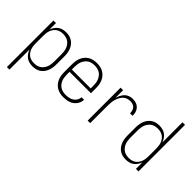

<svg xmlns="http://www.w3.org/2000/svg" viewBox="-71 -1331 2143 2143"><g transform="rotate(45 1000.0 -260.0)"><path d="M69 215V-520H109V-418Q118 -442 132.5 -463.5Q147 -485 167.5 -500Q188 -515 213 -521.5Q238 -528 264 -528Q289 -528 314.5 -522Q340 -516 361.5 -501.5Q383 -487 398.5 -466Q414 -445 423 -421Q432 -397 435.5 -371.5Q439 -346 439 -320V-200Q439 -174 435.5 -148.5Q432 -123 423 -99Q414 -75 398.5 -54Q383 -33 361.5 -18.5Q340 -4 314.5 2Q289 8 264 8Q238 8 213 1.5Q188 -5 167.5 -20Q147 -35 132.5 -56.5Q118 -78 109 -102V215ZM251 -29Q272 -29 293.5 -33.5Q315 -38 333 -50Q351 -62 364 -79Q377 -96 385 -116Q393 -136 396 -157.5Q399 -179 399 -200V-320Q399 -341 396 -362.5Q393 -384 385 -404Q377 -424 364 -441Q351 -458 333 -470Q315 -482 293.5 -486.5Q272 -491 251 -491Q230 -491 209 -486Q188 -481 171 -469Q154 -457 141.5 -440Q129 -423 121.5 -403Q114 -383 111.5 -362Q109 -341 109 -320V-200Q109 -179 111.5 -158Q114 -137 121.5 -117Q129 -97 141.5 -80Q154 -63 171 -51Q188 -39 209 -34Q230 -29 251 -29Z M751 8Q724 8 698 2.5Q672 -3 648.5 -16.5Q625 -30 607.5 -50.5Q590 -71 579.5 -95.5Q569 -120 565 -146.5Q561 -173 561 -200V-320Q561 -347 565 -373.5Q569 -400 579.5 -424.5Q590 -449 607.5 -469.5Q625 -490 648 -503.5Q671 -517 697 -522.5Q723 -528 750 -528Q777 -528 803 -522.5Q829 -517 852 -503.5Q875 -490 892.5 -469.5Q910 -449 920.5 -424.5Q931 -400 935 -373.5Q939 -347 939 -320V-242H601V-200Q601 -178 604 -156.5Q607 -135 615 -115Q623 -95 636.5 -78Q650 -61 668.5 -49.5Q687 -38 708.5 -33.5Q730 -29 751 -29Q776 -29 801.5 -34Q827 -39 848 -52.5Q869 -66 882.5 -88.5Q896 -111 897 -136H937Q936 -114 928.5 -93Q921 -72 907.5 -55Q894 -38 876 -25Q858 -12 837.5 -5Q817 2 795 5Q773 8 751 8ZM601 -278H899V-320Q899 -342 896 -363Q893 -384 885 -404Q877 -424 863.5 -441.5Q850 -459 832 -470.5Q814 -482 793 -486.5Q772 -491 750 -491Q728 -491 707 -486.5Q686 -482 668 -470.5Q650 -459 636.5 -441.5Q623 -424 615 -404Q607 -384 604 -363Q601 -342 601 -320Z M1129 0V-520H1169V-398Q1176 -423 1188 -447Q1200 -471 1218 -490Q1236 -509 1261 -518.5Q1286 -528 1313 -528Q1331 -528 1349 -525Q1367 -522 1383 -514Q1399 -506 1412 -492.5Q1425 -479 1432.5 -462.5Q1440 -446 1443 -428Q1446 -410 1446 -392H1406Q1406 -411 1401 -430.5Q1396 -450 1383 -464.5Q1370 -479 1351 -485Q1332 -491 1313 -491Q1288 -491 1265 -482.5Q1242 -474 1225 -457Q1208 -440 1197 -417.5Q1186 -395 1179.5 -371.5Q1173 -348 1171 -324Q1169 -300 1169 -276V0Z M1736 8Q1711 8 1685.5 2Q1660 -4 1638.5 -18.5Q1617 -33 1601.5 -54Q1586 -75 1577 -99Q1568 -123 1564.5 -148.5Q1561 -174 1561 -200V-320Q1561 -346 1564.5 -371.5Q1568 -397 1577 -421Q1586 -445 1601.5 -466Q1617 -487 1638.5 -501.5Q1660 -516 1685.5 -522Q1711 -528 1736 -528Q1762 -528 1787 -521.5Q1812 -515 1832.5 -500Q1853 -485 1867.5 -463.5Q1882 -442 1891 -418V-735H1931V0H1891V-102Q1882 -78 1867.5 -56.5Q1853 -35 1832.5 -20Q1812 -5 1787 1.5Q1762 8 1736 8ZM1749 -29Q1770 -29 1791 -34Q1812 -39 1829 -51Q1846 -63 1858.5 -80Q1871 -97 1878.5 -117Q1886 -137 1888.5 -158Q1891 -179 1891 -200V-320Q1891 -341 1888.5 -362Q1886 -383 1878.5 -403Q1871 -423 1858.5 -440Q1846 -457 1829 -469Q1812 -481 1791 -486Q1770 -491 1749 -491Q1728 -491 1706.5 -486.5Q1685 -482 1667 -470Q1649 -458 1636 -441Q1623 -424 1615 -404Q1607 -384 1604 -362.5Q1601 -341 1601 -320V-200Q1601 -179 1604 -157.5Q1607 -136 1615 -116Q1623 -96 1636 -79Q1649 -62 1667 -50Q1685 -38 1706.5 -33.5Q1728 -29 1749 -29Z"/></g></svg>

Font: Iosevka SS18 Extralight
Style: Regular
Weight: 200
Monospace: yes
Designer: Belleve Invis
Foundry: Belleve Invis
Version: Version 25.1.1; ttfautohint (v1.8.4)